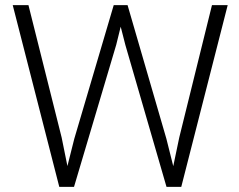

<svg xmlns="http://www.w3.org/2000/svg" viewBox="-20 -731 936 751"><path d="M243.7 -81.5 221.2 -192.9 91.3 -710.9H29.8L211.9 0H269.5L434.6 -555.7L452.1 -626.5L470.2 -555.7L631.3 0H689L870.6 -710.9H809.1L681.2 -193.4L657.7 -81.1L630.9 -188L479 -710.9H424.8L270.5 -188Z"/></svg>

Font: Vazirmatn ExtraLight
Style: Regular
Weight: 200
Designer: Saber Rastikerdar
Foundry: Saber Rastikerdar
Version: Version 33.003